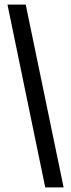

<svg xmlns="http://www.w3.org/2000/svg" viewBox="-20 -696 310 836"><path d="M257 120H177L12.5 -676H92Z"/></svg>

Font: Anek Tamil Condensed Medium
Style: Regular
Weight: 500
Width: 3
Designer: Aadarsh Rajan (Tamil), Yesha Goshar (Latin)
Foundry: Ek Type
Version: Version 1.003